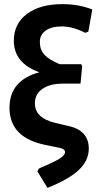

<svg xmlns="http://www.w3.org/2000/svg" viewBox="-20 -723 467 930"><path d="M210 187 161 107 169 93Q242 62 268.5 45.5Q295 29 295 14Q295 -2 268 -7L205 -20Q26 -54 26 -201Q26 -334 171 -373Q47 -417 47 -526Q47 -608 110.5 -655.5Q174 -703 282 -703Q362 -703 427 -677L408 -570L393 -564Q332 -595 279 -595Q230 -595 201.5 -575Q173 -555 173 -520Q173 -482 195 -458Q217 -434 269 -412H373L378 -403L370 -318H286Q222 -318 185.5 -292.5Q149 -267 149 -223Q149 -151 247 -128L310 -113Q410 -92 410 -3Q410 55 361.5 100.5Q313 146 210 187Z"/></svg>

Font: Alegreya Sans
Style: Bold
Weight: 700
Designer: Juan Pablo del Peral
Foundry: Huerta Tipografica
Version: Version 2.007